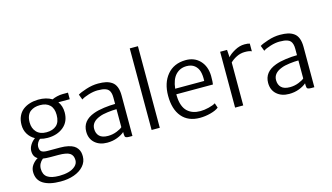

<svg xmlns="http://www.w3.org/2000/svg" viewBox="-112 -1203 3196 1847"><g transform="rotate(-15 1486.5 -279.5)"><path d="M582.5 -489.7H469.2Q502.9 -444.3 502.9 -379.9Q502.9 -288.6 440.7 -237.1Q378.4 -185.5 282.7 -185.5Q242.2 -185.5 207.5 -195.8Q192.4 -184.1 181.4 -165Q170.4 -146 170.4 -126.5Q170.4 -91.3 188 -77.9Q205.6 -64.5 250.5 -64.5H371.1Q417.5 -64.5 452.1 -56.6Q486.8 -48.8 507.3 -36.1Q527.8 -23.4 540.5 -4.9Q553.2 13.7 557.6 32.2Q562 50.8 562 73.7Q562 127.4 525.6 168.7Q489.3 210 428.7 231.4Q368.2 252.9 293.5 252.4Q183.1 252.4 121.8 213.9Q60.5 175.3 60.5 94.7Q60.5 56.2 83.7 25.4Q106.9 -5.4 137.7 -22.5Q94.7 -46.4 95.7 -106Q96.2 -134.3 114.3 -163.8Q132.3 -193.4 162.1 -214.8Q119.1 -238.3 94.7 -278.6Q70.3 -318.8 70.3 -370.1Q70.3 -418.5 87.2 -455.8Q104 -493.2 133.8 -516.4Q163.6 -539.6 201.9 -551.5Q240.2 -563.5 286.1 -564.5Q366.7 -565.9 423.3 -531.2Q442.4 -541 472.2 -548.1Q502 -555.2 530.3 -555.2H582.5ZM284.7 -240.2Q348.6 -240.2 385.3 -273.2Q421.9 -306.2 421.9 -377Q421.9 -442.4 387.2 -475.8Q352.5 -509.3 290 -508.8Q261.2 -508.8 237.8 -502Q214.4 -495.1 194.3 -480.5Q174.3 -465.8 163.1 -438.7Q151.9 -411.6 151.9 -374Q151.9 -314.5 186.5 -277.3Q221.2 -240.2 284.7 -240.2ZM262.2 0Q213.9 0 185.1 -4.9Q140.1 32.2 140.1 85Q140.1 143.1 178.2 169.7Q216.3 196.3 296.4 196.3Q346.2 196.3 387.7 185.3Q429.2 174.3 456.5 149.7Q483.9 125 483.9 90.8Q483.9 42 451.4 21Q418.9 0 337.4 0Z M1073.7 7.8H1040Q1016.1 7.8 1006.6 1Q997.1 -5.9 997.1 -31.2V-51.8Q970.7 -27.8 924.8 -10Q878.9 7.8 824.2 7.8Q749 7.8 701.9 -33.9Q654.8 -75.7 654.8 -147Q654.8 -255.9 774.9 -300.3Q819.8 -316.9 880.4 -325Q940.9 -333 992.2 -333V-397.5Q992.2 -423.8 986.6 -442.9Q981 -461.9 970.9 -473.4Q960.9 -484.9 943.8 -491.5Q926.8 -498 908 -500.5Q889.2 -502.9 862.3 -502.9Q821.8 -502.9 772.2 -487.8Q722.7 -472.7 699.2 -455.6L678.7 -509.3Q701.7 -524.4 763.2 -544.7Q824.7 -564.9 883.8 -564.9Q929.2 -564.9 961.7 -557.6Q994.1 -550.3 1020.5 -532Q1046.9 -513.7 1060.3 -479.2Q1073.7 -444.8 1073.7 -394ZM848.1 -53.2Q894.5 -53.2 936.8 -70.3Q979 -87.4 992.2 -101.6V-280.8Q953.6 -280.8 902.6 -274.4Q851.6 -268.1 819.8 -254.9Q735.4 -222.7 735.4 -153.3Q735.4 -106.9 762.9 -80.1Q790.5 -53.2 848.1 -53.2Z M1266.6 0V-812.5H1348.1V0Z M1747.6 7.8Q1630.9 7.8 1567.9 -66.9Q1504.9 -141.6 1504.9 -275.9Q1504.9 -404.3 1571 -483.6Q1637.2 -563 1754.4 -564.5Q1842.3 -565.4 1897 -508.1Q1951.7 -450.7 1954.1 -355.5Q1954.1 -290.5 1949.7 -270H1585Q1585 -256.8 1585.4 -250.5Q1586.9 -198.2 1601.1 -159.7Q1615.2 -121.1 1640.1 -98.1Q1665 -75.2 1696.8 -64.5Q1728.5 -53.7 1768.6 -53.7Q1806.2 -53.7 1852.1 -64.9Q1897.9 -76.2 1919.9 -90.8L1936 -43.5Q1908.7 -21 1854.5 -6.6Q1800.3 7.8 1747.6 7.8ZM1749.5 -506.3Q1684.6 -506.3 1641.6 -461.7Q1598.6 -417 1588.4 -324.7H1877.4Q1880.4 -378.4 1869.6 -417.7Q1858.9 -457 1828.6 -481.7Q1798.3 -506.3 1749.5 -506.3Z M2098.1 0V-556.2H2167L2171.9 -481.9Q2192.9 -508.8 2242.7 -536.6Q2292.5 -564.5 2341.8 -564.5Q2378.9 -564.5 2394 -558.1V-481.4Q2372.6 -492.7 2327.1 -492.7Q2282.7 -492.7 2243.4 -472.9Q2204.1 -453.1 2179.2 -427.7V0Z M2885.3 7.8H2851.6Q2827.6 7.8 2818.1 1Q2808.6 -5.9 2808.6 -31.2V-51.8Q2782.2 -27.8 2736.3 -10Q2690.4 7.8 2635.7 7.8Q2560.5 7.8 2513.4 -33.9Q2466.3 -75.7 2466.3 -147Q2466.3 -255.9 2586.4 -300.3Q2631.3 -316.9 2691.9 -325Q2752.4 -333 2803.7 -333V-397.5Q2803.7 -423.8 2798.1 -442.9Q2792.5 -461.9 2782.5 -473.4Q2772.5 -484.9 2755.4 -491.5Q2738.3 -498 2719.5 -500.5Q2700.7 -502.9 2673.8 -502.9Q2633.3 -502.9 2583.7 -487.8Q2534.2 -472.7 2510.7 -455.6L2490.2 -509.3Q2513.2 -524.4 2574.7 -544.7Q2636.2 -564.9 2695.3 -564.9Q2740.7 -564.9 2773.2 -557.6Q2805.7 -550.3 2832 -532Q2858.4 -513.7 2871.8 -479.2Q2885.3 -444.8 2885.3 -394ZM2659.7 -53.2Q2706.1 -53.2 2748.3 -70.3Q2790.5 -87.4 2803.7 -101.6V-280.8Q2765.1 -280.8 2714.1 -274.4Q2663.1 -268.1 2631.3 -254.9Q2546.9 -222.7 2546.9 -153.3Q2546.9 -106.9 2574.5 -80.1Q2602.1 -53.2 2659.7 -53.2Z"/></g></svg>

Font: HaufeMerriweatherSansLt
Style: Regular
Weight: 300
Designer: Eben Sorkin
Foundry: Eben Sorkin
Version: Version 1.56